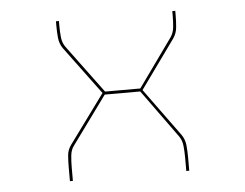

<svg xmlns="http://www.w3.org/2000/svg" viewBox="-44 -683 825 646"><g transform="rotate(-5 368.5 -360.0)"><path d="M177 -135V-90H167V-135Q167 -157 168.5 -176.5Q170 -196 182 -212L302 -376L182 -538Q171 -554 169 -573.5Q167 -593 167 -615V-630H177V-615Q177 -594 179 -575Q181 -556 191 -542L311 -380H430L546 -542Q556 -556 558 -575Q560 -594 560 -615V-630H570V-615Q570 -593 568 -573.5Q566 -554 555 -538L437 -374L555 -212Q566 -196 568 -176.5Q570 -157 570 -135V-90H560V-135Q560 -156 558 -175Q556 -194 546 -208L429 -370H309L191 -208Q181 -195 179 -175.5Q177 -156 177 -135Z"/></g></svg>

Font: Bungee Hairline
Style: Regular
Weight: 400
Designer: David Jonathan Ross
Foundry: David Jonathan Ross
Version: Version 1.001;PS 1.0;hotconv 1.0.72;makeotf.lib2.5.5900